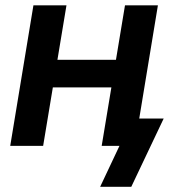

<svg xmlns="http://www.w3.org/2000/svg" viewBox="-20 -556 644 732"><path d="M455.6 -328.1 438 -222.7H147.5L165 -328.1ZM233.4 -535.6 144.5 0H19L107.4 -535.6ZM582 -535.6 493.7 0H367.7L456.5 -535.6ZM361.8 156.2 435.5 0H398.4L416 -104H604L480.5 156.2Z"/></svg>

Font: Inter 20pt SemiBold
Style: Italic
Weight: 600
Italic angle: -9.3988°
Version: Version 4.001;git-66647c0bb